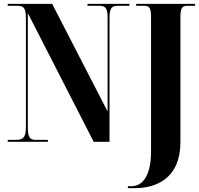

<svg xmlns="http://www.w3.org/2000/svg" viewBox="-20 -734 1030 994"><path d="M642 240H680C796 240 914 183 914 2V-643C914 -690 921 -704 949 -704H990V-714H685V-704H728C754 -704 762 -691 762 -645V49C762 165 725 230 660 230H642ZM20 0H228V-10H165C133 -10 124 -25 124 -76V-666L465 0H547V-638C547 -689 556 -704 589 -704H650V-714H433V-704H495C527 -704 537 -690 537 -642V-157L250 -714H20V-704H71C104 -704 114 -690 114 -642V-76C114 -25 102 -10 64 -10H20Z"/></svg>

Font: Noto Serif Display Condensed Extra
Style: Regular
Weight: 800
Width: 3
Designer: Monotype Design Team
Foundry: Monotype Imaging Inc.
Version: Version 1.900